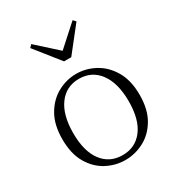

<svg xmlns="http://www.w3.org/2000/svg" viewBox="-187 -902 959 1036"><g transform="rotate(-30 292.5 -384.0)"><path d="M292 14.2Q231 14.2 176 -14.9Q121.1 -43.9 86.4 -103.3Q51.8 -162.6 51.8 -252.9Q51.8 -342.8 86.7 -402.6Q121.6 -462.4 176.5 -492.2Q231.4 -522 292 -522Q352.5 -522 407.7 -492.2Q462.9 -462.4 498 -402.6Q533.2 -342.8 533.2 -252.9Q533.2 -162.6 498.3 -103.3Q463.4 -43.9 408.2 -14.9Q353 14.2 292 14.2ZM292 -16.1Q371.6 -16.1 418.2 -77.4Q464.8 -138.7 464.8 -252Q464.8 -365.2 418.2 -428.2Q371.6 -491.2 292 -491.2Q211.9 -491.2 165.5 -428.2Q119.1 -365.2 119.1 -252Q119.1 -138.7 165.5 -77.4Q211.9 -16.1 292 -16.1ZM163.1 -782.2 292 -666 420.9 -782.2 436 -766.1 314.9 -612.8H270L147.9 -766.1Z"/></g></svg>

Font: Source Han Serif TW ExtraLight
Style: Regular
Weight: 250
Designer: Ryoko NISHIZUKA Ë•øÂ°öÊ∂ºÂ≠ê (kana & ideographs); Frank Grie√ühammer (Latin, Greek & Cyrillic); Wenlong ZHANG Âº†ÊñáÈæô 
Foundry: Adobe
Version: Version 2.003;hotconv 1.1.1;makeotfexe 2.6.0